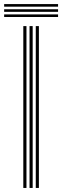

<svg xmlns="http://www.w3.org/2000/svg" viewBox="-64 -929 306 949"><path d="M112.8 0V-800H128.2V0ZM51.2 0V-800H66.8V0ZM82 0V-800H97.5V0ZM223 -896H-43.5V-908.8H223ZM223 -845H-43.5V-857.8H223ZM223 -870.5H-43.5V-883.2H223Z"/></svg>

Font: Big Shoulders Inline Display Thin Medium
Style: Regular
Weight: 500
Version: Version 2.002